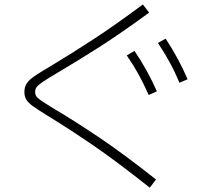

<svg xmlns="http://www.w3.org/2000/svg" viewBox="-20 -781 978 872"><path d="M200.2 -252.9Q151.4 -283.2 130.4 -298.1Q109.4 -313 100.1 -327.6Q90.8 -342.3 90.8 -363.3Q90.8 -386.2 101.3 -402.1Q111.8 -418 135.3 -434.3Q158.7 -450.7 212.9 -482.4Q310.1 -541 405.3 -603.3Q500.5 -665.5 628.9 -760.7L657.2 -723.6Q528.3 -629.4 431.2 -567.4Q334 -505.4 237.3 -448.2Q192.4 -421.9 173.1 -408.4Q153.8 -395 146.7 -385.7Q139.6 -376.5 139.6 -364.3Q139.6 -352.1 144.8 -344Q149.9 -335.9 165.8 -325Q181.6 -314 223.6 -288.1Q314 -234.9 426.5 -159.4Q539.1 -84 688.5 34.2L660.2 71.3Q505.9 -50.8 404.5 -120.1Q303.2 -189.5 200.2 -252.9ZM555.7 -529.3 590.8 -549.8Q649.9 -462.9 692.4 -366.2L655.3 -349.6Q632.8 -400.4 609.4 -443.1Q585.9 -485.8 555.7 -529.3ZM697.3 -585.9 732.4 -605.5Q763.2 -558.1 787.1 -513.9Q811 -469.7 832 -420.9L794.9 -405.3Q775.4 -452.6 751.7 -496.1Q728 -539.6 697.3 -585.9Z"/></svg>

Font: Pretendard ExtraLight
Style: Regular
Weight: 200
Designer: Base glyphs from Inter by Rasmus Andersson; Hangeul glyphs from Noto Sans CJK(Source Han Sans) by Jang Soo-young and Kan
Foundry: Kil Hyung-jin
Version: Version 1.309